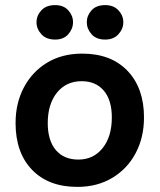

<svg xmlns="http://www.w3.org/2000/svg" viewBox="-20 -723 625 752"><path d="M302 -513Q415 -513 479.5 -445.5Q544 -378 544 -263Q544 -185 511.5 -123.5Q479 -62 420 -26.5Q361 9 283 9Q170 9 105.5 -58Q41 -125 41 -241Q41 -319 73.5 -380.5Q106 -442 164.5 -477.5Q223 -513 302 -513ZM287 -98Q346 -98 382 -143Q418 -188 418 -263Q418 -331 386.5 -368Q355 -405 300 -405Q239 -405 203 -360Q167 -315 167 -241Q167 -173 198.5 -135.5Q230 -98 287 -98ZM196 -568Q161 -568 142 -589Q123 -610 123 -636Q123 -662 142 -682.5Q161 -703 196 -703Q229 -703 247.5 -682.5Q266 -662 266 -636Q266 -610 247.5 -589Q229 -568 196 -568ZM392 -568Q357 -568 338.5 -589Q320 -610 320 -636Q320 -662 338.5 -682.5Q357 -703 392 -703Q425 -703 444 -682.5Q463 -662 463 -636Q463 -610 444 -589Q425 -568 392 -568Z"/></svg>

Font: Livvic SemiBold
Style: Regular
Weight: 600
Designer: Jacques Le Bailly, Baron von Fonthausen
Version: Version 1.001; ttfautohint (v1.8.2)